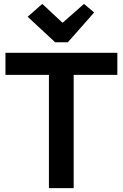

<svg xmlns="http://www.w3.org/2000/svg" viewBox="-20 -965 631 985"><path d="M263 -748 122 -879 197 -945 301 -848 411 -945 463 -901 328 -748ZM231 0V-581H8V-694H582V-581H358V0Z"/></svg>

Font: Cantarell
Style: Bold
Weight: 700
Designer: Dave Crossland, Nikolaus Waxweiler, Florian Fecher, Jacques Le Bailly, Eben Sorkin, Alexei Vanyashin, Alexios Zavras, Em
Version: Version 0.303